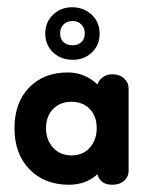

<svg xmlns="http://www.w3.org/2000/svg" viewBox="-20 -500 410 530"><path d="M170 10Q103 10 61.5 -32.5Q20 -75 20 -146Q20 -217 60.5 -258.5Q101 -300 167 -300Q214 -300 249 -267Q253 -279 264 -287Q275 -295 290 -295Q310 -295 322.5 -283.5Q335 -272 335 -256V-29Q335 -12 322.5 -1Q310 10 290 10Q257 10 249 -19Q217 10 170 10ZM177 -71Q209 -71 228 -92.5Q247 -114 247 -146Q247 -179 228 -199Q209 -219 177 -219Q146 -219 126.5 -199Q107 -179 107 -146Q107 -114 126.5 -92.5Q146 -71 177 -71ZM181 -335Q148 -335 126.5 -355.5Q105 -376 105 -407Q105 -439 126.5 -459.5Q148 -480 179 -480Q211 -480 233 -459.5Q255 -439 255 -407Q255 -376 234 -355.5Q213 -335 181 -335ZM181 -375Q195 -375 204.5 -383.5Q214 -392 214 -408Q214 -423 204.5 -432.5Q195 -442 181 -442Q165 -442 155.5 -432.5Q146 -423 146 -408Q146 -392 155.5 -383.5Q165 -375 181 -375Z"/></svg>

Font: Dongle
Style: Bold
Weight: 700
Designer: Yanghee Ryu
Foundry: Yanghee Ryu
Version: Version 2.000